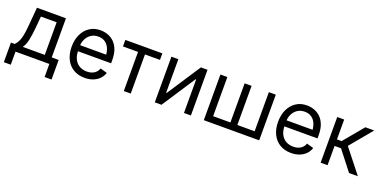

<svg xmlns="http://www.w3.org/2000/svg" viewBox="-20 -1277 4248 2157"><g transform="rotate(20 2104.0 -198.5)"><path d="M18.6 156.2V-78.1H63.5Q80.1 -95.7 92.5 -115.7Q105 -135.7 113.8 -163.8Q122.6 -191.9 129.2 -231.9Q135.7 -272 140.6 -329.1L159.2 -545.9H505.9V-78.1H588.9V156.2H505.9V0H101.6V156.2ZM159.2 -78.1H422.9V-467.8H234.9L222.7 -329.1Q214.8 -243.7 201.4 -179.7Q188 -115.7 159.2 -78.1Z M929.7 11.7Q851.1 11.7 793.7 -23.4Q736.3 -58.6 705.6 -121.8Q674.8 -185.1 674.8 -268.6Q674.8 -352.5 705.1 -416.5Q735.4 -480.5 790.3 -516.6Q845.2 -552.7 918.9 -552.7Q961.4 -552.7 1003.4 -538.6Q1045.4 -524.4 1079.8 -492.7Q1114.3 -460.9 1134.8 -408.7Q1155.3 -356.4 1155.3 -280.3V-244.1H734.4V-316.4H1109.9L1071.3 -289.1Q1071.3 -343.8 1054.2 -386.2Q1037.1 -428.7 1003.2 -453.1Q969.2 -477.5 918.9 -477.5Q868.7 -477.5 832.8 -452.9Q796.9 -428.2 777.8 -388.7Q758.8 -349.1 758.8 -303.7V-255.9Q758.8 -193.8 780.3 -150.9Q801.8 -107.9 840.3 -85.7Q878.9 -63.5 929.7 -63.5Q962.4 -63.5 989.3 -73Q1016.1 -82.5 1035.6 -101.8Q1055.2 -121.1 1065.4 -149.4L1146.5 -126Q1133.8 -85 1103.8 -54Q1073.7 -22.9 1029.3 -5.6Q984.9 11.7 929.7 11.7Z M1396 0V-467.8H1215.8V-545.9H1658.2V-467.8H1479V0Z M2198.2 0H2115.2V-399.9H2108.4L1846.7 0H1766.6V-545.9H1849.6V-144.5H1856L2119.1 -545.9H2198.2Z M2352.5 -545.9H2435.5V-78.1H2642.1V-545.9H2725.1V-78.1H2931.6V-545.9H3014.6V0H2352.5Z M3397.5 11.7Q3318.8 11.7 3261.5 -23.4Q3204.1 -58.6 3173.3 -121.8Q3142.6 -185.1 3142.6 -268.6Q3142.6 -352.5 3172.9 -416.5Q3203.1 -480.5 3258.1 -516.6Q3313 -552.7 3386.7 -552.7Q3429.2 -552.7 3471.2 -538.6Q3513.2 -524.4 3547.6 -492.7Q3582 -460.9 3602.5 -408.7Q3623 -356.4 3623 -280.3V-244.1H3202.1V-316.4H3577.6L3539.1 -289.1Q3539.1 -343.8 3522 -386.2Q3504.9 -428.7 3470.9 -453.1Q3437 -477.5 3386.7 -477.5Q3336.4 -477.5 3300.5 -452.9Q3264.6 -428.2 3245.6 -388.7Q3226.6 -349.1 3226.6 -303.7V-255.9Q3226.6 -193.8 3248 -150.9Q3269.5 -107.9 3308.1 -85.7Q3346.7 -63.5 3397.5 -63.5Q3430.2 -63.5 3457 -73Q3483.9 -82.5 3503.4 -101.8Q3522.9 -121.1 3533.2 -149.4L3614.3 -126Q3601.6 -85 3571.5 -54Q3541.5 -22.9 3497.1 -5.6Q3452.6 11.7 3397.5 11.7Z M3749 0V-545.9H3832V-308.6H3887.7L4085.4 -545.9H4191.4L3971.7 -282.2L4194.3 0H4088.9L3909.2 -230.5H3832V0Z"/></g></svg>

Font: GitLab Sans
Style: Regular
Weight: 400
Designer: Rasmus Andersson
Foundry: Modifications by GitLab B.V., manufactured by rsms
Version: Version 4.000;git-c8fb6b7